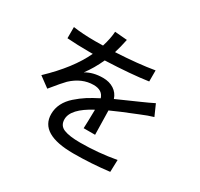

<svg xmlns="http://www.w3.org/2000/svg" viewBox="-169 -999 1316 1262"><g transform="rotate(30 488.5 -368.0)"><path d="M457 -775.4Q444.3 -713.9 429.7 -667Q601.6 -675.8 720.7 -696.3V-612.3Q596.7 -593.8 398.4 -585.9Q363.3 -508.8 318.4 -449.2Q372.1 -481.4 447.3 -481.4Q495.1 -481.4 529.8 -459Q564.5 -436.5 577.1 -396.5Q609.4 -411.1 664.1 -435.1Q718.8 -459 742.2 -469.7Q789.1 -490.2 830.1 -510.7L867.2 -426.8Q828.1 -416 772.5 -392.6Q642.6 -340.8 584 -313.5L587.9 -130.9H501Q502.9 -160.2 504.9 -273.4Q362.3 -198.2 362.3 -119.1Q362.3 -71.3 403.8 -54.2Q445.3 -37.1 528.3 -37.1Q664.1 -37.1 798.8 -61.5L795.9 30.3Q661.1 46.9 525.4 46.9Q269.5 46.9 269.5 -105.5Q269.5 -148.4 288.6 -186Q307.6 -223.6 343.8 -255.4Q379.9 -287.1 415 -309.6Q450.2 -332 500 -357.4Q483.4 -410.2 417 -410.2Q328.1 -410.2 252.9 -339.8Q228.5 -315.4 164.1 -236.3L85.9 -293.9Q243.2 -443.4 308.6 -584H275.4Q193.4 -584 113.3 -589.8V-674.8Q184.6 -664.1 280.3 -664.1Q319.3 -664.1 339.8 -665Q360.4 -731.4 363.3 -783.2Z"/></g></svg>

Font: Min Sans Medium
Style: Regular
Weight: 500
Designer: Jinseong-Kim, NotoSansCJK, Nunito
Foundry: Jinseong-Kim
Version: Version 1.400;Glyphs 3.1.2 (3151)